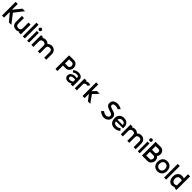

<svg xmlns="http://www.w3.org/2000/svg" viewBox="1042 -3826 6959 6959"><g transform="rotate(45 4521.0 -346.5)"><path d="M528 0H402L182 -264L156 -277V0H50V-701H156V-404L399 -702H530L258 -353Z M1016 0H909V-43Q895 -17 860 -4Q825 9 782.5 9.5Q740 10 699.5 -2Q659 -14 632 -37Q570 -93 570 -201V-500H677V-201Q677 -144 710.5 -118Q744 -92 795 -92Q821 -92 847.5 -103.5Q874 -115 891.5 -139Q909 -163 909 -201V-500H1016Z M1222 0H1116V-700H1222Z M1388 -561Q1361 -561 1341.5 -580.5Q1322 -600 1322 -628Q1322 -655 1341.5 -674Q1361 -693 1388 -693Q1416 -693 1435 -674Q1454 -655 1454 -628Q1454 -600 1435 -580.5Q1416 -561 1388 -561ZM1438 0H1339V-500H1438Z M2318 0H2212V-290Q2212 -348 2183.5 -373.5Q2155 -399 2107 -399Q2058 -399 2024 -373.5Q1990 -348 1990 -290V0H1887V-290Q1887 -349 1855.5 -373.5Q1824 -398 1779 -398Q1750 -398 1723 -387.5Q1696 -377 1678 -353.5Q1660 -330 1660 -290V0H1554V-500H1660V-458Q1684 -483 1717 -494Q1750 -505 1783 -505Q1830 -505 1873.5 -487.5Q1917 -470 1945 -434Q1971 -470 2018.5 -487.5Q2066 -505 2113 -505Q2168 -505 2214.5 -478.5Q2261 -452 2289.5 -404Q2318 -356 2318 -290Z M2788 0 2789 -700H3052Q3106 -700 3146.5 -670Q3187 -640 3209.5 -592Q3232 -544 3232 -490Q3232 -452 3218 -414.5Q3204 -377 3178.5 -347Q3153 -317 3120 -298.5Q3087 -280 3049 -280H2894V0ZM2894 -385H3045Q3067 -385 3086 -400Q3105 -415 3116.5 -439.5Q3128 -464 3128 -490Q3128 -535 3103 -565Q3078 -595 3048 -595H2894Z M3419 5Q3346 2 3304 -37Q3262 -76 3262 -147Q3262 -200 3287.5 -236.5Q3313 -273 3357 -294Q3401 -315 3456.5 -319.5Q3512 -324 3571 -312V-344Q3571 -373 3552.5 -389Q3534 -405 3504.5 -410Q3475 -415 3441.5 -410Q3408 -405 3378.5 -390.5Q3349 -376 3331 -354L3270 -420Q3305 -457 3354.5 -478Q3404 -499 3457.5 -503Q3511 -507 3558.5 -493.5Q3606 -480 3639 -448Q3672 -419 3676 -370Q3680 -321 3680 -260V0H3572V-46Q3539 -18 3499 -6Q3459 6 3419 5ZM3569 -133V-234Q3460 -244 3409.5 -222.5Q3359 -201 3359 -148Q3359 -115 3381.5 -100.5Q3404 -86 3437.5 -86.5Q3471 -87 3506.5 -99.5Q3542 -112 3569 -133Z M3780 0V-498H3886V-458Q3923 -497 3975.5 -499Q4028 -501 4096 -480L4045 -388Q4005 -402 3968 -395Q3931 -388 3908 -368Q3885 -348 3886 -322V0Z M4176 0V-700H4283V-355L4419 -499H4561L4367 -290L4577 0H4453L4286 -218L4283 -198V0Z M5277 10Q5232 10 5187.5 -3.5Q5143 -17 5104 -40Q5065 -63 5037 -92L5117 -168Q5149 -137 5192.5 -118.5Q5236 -100 5275 -100Q5327 -100 5363.5 -130Q5400 -160 5400 -204Q5401 -241 5374 -265.5Q5347 -290 5300 -303Q5217 -325 5157.5 -352Q5098 -379 5068.5 -421.5Q5039 -464 5046 -534Q5056 -619 5118.5 -662.5Q5181 -706 5273 -706Q5324 -706 5380.5 -691Q5437 -676 5491 -642L5416 -562Q5385 -577 5350 -588Q5315 -599 5279 -599Q5248 -600 5219.5 -592.5Q5191 -585 5173 -567.5Q5155 -550 5154 -521Q5153 -489 5170 -471Q5187 -453 5217.5 -441.5Q5248 -430 5288 -418Q5358 -399 5407 -375Q5456 -351 5481.5 -311Q5507 -271 5507 -204Q5507 -144 5476 -95.5Q5445 -47 5392.5 -18.5Q5340 10 5277 10Z M6044 -211H5681Q5684 -159 5715 -130.5Q5746 -102 5792.5 -96Q5839 -90 5889.5 -104.5Q5940 -119 5981 -154L6039 -73Q5987 -29 5931.5 -10Q5876 9 5821 9Q5695 10 5630.5 -61.5Q5566 -133 5566 -263Q5566 -374 5630.5 -440Q5695 -506 5809 -506Q5971 -505 6024 -379Q6039 -344 6043 -303Q6047 -262 6044 -211ZM5818 -406Q5754 -406 5717.5 -372.5Q5681 -339 5681 -289H5951Q5951 -338 5916.5 -372Q5882 -406 5818 -406Z M6903 0H6797V-290Q6797 -348 6768.5 -373.5Q6740 -399 6692 -399Q6643 -399 6609 -373.5Q6575 -348 6575 -290V0H6472V-290Q6472 -349 6440.5 -373.5Q6409 -398 6364 -398Q6335 -398 6308 -387.5Q6281 -377 6263 -353.5Q6245 -330 6245 -290V0H6139V-500H6245V-458Q6269 -483 6302 -494Q6335 -505 6368 -505Q6415 -505 6458.5 -487.5Q6502 -470 6530 -434Q6556 -470 6603.5 -487.5Q6651 -505 6698 -505Q6753 -505 6799.5 -478.5Q6846 -452 6874.5 -404Q6903 -356 6903 -290Z M7059 -561Q7032 -561 7012.5 -580.5Q6993 -600 6993 -628Q6993 -655 7012.5 -674Q7032 -693 7059 -693Q7087 -693 7106 -674Q7125 -655 7125 -628Q7125 -600 7106 -580.5Q7087 -561 7059 -561ZM7109 0H7010V-500H7109Z M7225 0V-700H7490Q7544 -700 7584.5 -673Q7625 -646 7647.5 -602Q7670 -558 7670 -506Q7670 -433 7624 -372Q7662 -342 7682.5 -300Q7703 -258 7703 -210Q7703 -171 7688.5 -134Q7674 -97 7649 -66.5Q7624 -36 7590.5 -18Q7557 0 7520 0ZM7334 -403H7487Q7507 -403 7524 -418Q7541 -433 7551 -457Q7561 -481 7561 -506Q7561 -539 7542 -564.5Q7523 -590 7490 -590H7334ZM7334 -110H7520Q7540 -110 7556.5 -125Q7573 -140 7583.5 -163Q7594 -186 7594 -210Q7594 -246 7574 -271.5Q7554 -297 7523 -297H7334Z M8025 13Q7953 13 7898.5 -18.5Q7844 -50 7813.5 -106.5Q7783 -163 7783 -238Q7783 -326 7814 -385.5Q7845 -445 7899.5 -475Q7954 -505 8025 -505Q8096 -505 8150.5 -475Q8205 -445 8236 -385.5Q8267 -326 8267 -238Q8267 -163 8236 -106.5Q8205 -50 8150.5 -18.5Q8096 13 8025 13ZM8025 -89Q8070 -89 8101 -110Q8132 -131 8148.5 -165Q8165 -199 8165 -238Q8165 -308 8129 -355.5Q8093 -403 8025 -403Q7958 -403 7921.5 -356Q7885 -309 7885 -238Q7885 -198 7901.5 -164Q7918 -130 7949 -109.5Q7980 -89 8025 -89Z M8463 0H8357V-700H8463Z M8699 -6Q8650 -22 8617.5 -59Q8585 -96 8569 -147.5Q8553 -199 8553 -258Q8553 -328 8578.5 -384Q8604 -440 8653 -473.5Q8702 -507 8774 -507Q8798 -507 8829.5 -502Q8861 -497 8885 -482V-700H8992V0H8885V-42Q8868 -23 8835.5 -11.5Q8803 0 8766.5 2Q8730 4 8699 -6ZM8885 -131V-381Q8827 -405 8775.5 -398Q8724 -391 8692 -355.5Q8660 -320 8660 -258Q8660 -186 8692.5 -145Q8725 -104 8776.5 -99.5Q8828 -95 8885 -131Z"/></g></svg>

Font: Kulim Park SemiBold
Style: Regular
Weight: 600
Designer: Noponies / Dale Sattler
Foundry: Noponies
Version: Version 1.000; ttfautohint (v1.8.3)